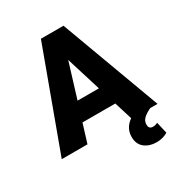

<svg xmlns="http://www.w3.org/2000/svg" viewBox="-212 -849 1106 1190"><g transform="rotate(-30 341.0 -253.5)"><path d="M182.1 0 223.1 -132.8H458L497.6 -4.9C454.1 25.9 441.9 62 441.9 99.1C441.9 133.3 453.6 159.2 476.6 177.2C499.5 194.8 527.8 203.6 560.5 203.6C600.1 203.6 625.5 191.9 641.6 182.1L622.6 100.1C614.3 104 606 108.9 588.9 108.9C567.4 108.9 559.6 95.7 559.6 78.6C559.6 45.9 578.6 25.9 630.9 0H683.6L420.9 -710.9H259.3L-2 0ZM340.3 -512.7 417 -265.1H264.2Z"/></g></svg>

Font: Vazirmatn Black
Style: Regular
Weight: 900
Designer: Saber Rastikerdar
Foundry: Saber Rastikerdar
Version: Version 33.003